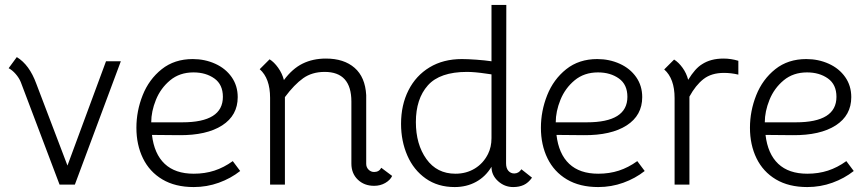

<svg xmlns="http://www.w3.org/2000/svg" viewBox="-20 -747 3511 777"><path d="M15 -471 48 -516Q99 -485 127 -408L253 -77L409 -499H469L283 0H221L64 -415Q57 -432 43.5 -447.5Q30 -463 15 -471Z M532 -230Q532 -298 557.5 -362Q583 -426 634.5 -467Q686 -508 760 -508Q809 -508 851 -489Q893 -470 917.5 -435Q942 -400 942 -354Q942 -280 879 -239.5Q816 -199 705 -200L595 -201Q604 -124 646.5 -84Q689 -44 764 -44Q809 -44 847.5 -56.5Q886 -69 922 -95L952 -55Q914 -25 865.5 -7.5Q817 10 764 10Q689 10 637 -21Q585 -52 558.5 -106.5Q532 -161 532 -230ZM882 -355Q882 -405 847.5 -429.5Q813 -454 763 -454Q707 -454 668.5 -422Q630 -390 611 -343Q592 -296 592 -252H718Q882 -252 882 -355Z M1567 -35Q1559 -18 1539 -6.5Q1519 5 1494 5Q1454 5 1428 -20Q1402 -45 1402 -85V-336Q1402 -456 1294 -456Q1243 -456 1207 -430.5Q1171 -405 1133 -354V0H1073V-351Q1073 -430 1031 -467L1071 -507Q1089 -496 1105.5 -473Q1122 -450 1129 -423Q1163 -469 1204.5 -489.5Q1246 -510 1299 -510Q1372 -510 1415 -472.5Q1458 -435 1462 -362V-84Q1462 -70 1471.5 -60.5Q1481 -51 1494 -51Q1514 -51 1523 -68Z M1603 -246Q1603 -322 1633 -381.5Q1663 -441 1718.5 -474.5Q1774 -508 1849 -508Q1872 -508 1907 -505.5Q1942 -503 1969 -499V-727H2029L2028 -86Q2028 -66 2037.5 -55.5Q2047 -45 2061 -45Q2079 -45 2090 -62L2133 -28Q2118 -7 2099.5 1.5Q2081 10 2057 10Q2022 10 1995.5 -14Q1969 -38 1969 -72Q1945 -32 1906.5 -11Q1868 10 1820 10Q1752 10 1703 -24.5Q1654 -59 1628.5 -117.5Q1603 -176 1603 -246ZM1955 -124Q1969 -152 1969 -188V-446L1948 -449Q1901 -456 1870 -456Q1760 -456 1711.5 -401.5Q1663 -347 1663 -253Q1663 -163 1705.5 -103.5Q1748 -44 1823 -44Q1867 -44 1901.5 -65Q1936 -86 1955 -124Z M2169 -230Q2169 -298 2194.5 -362Q2220 -426 2271.5 -467Q2323 -508 2397 -508Q2446 -508 2488 -489Q2530 -470 2554.5 -435Q2579 -400 2579 -354Q2579 -280 2516 -239.5Q2453 -199 2342 -200L2232 -201Q2241 -124 2283.5 -84Q2326 -44 2401 -44Q2446 -44 2484.5 -56.5Q2523 -69 2559 -95L2589 -55Q2551 -25 2502.5 -7.5Q2454 10 2401 10Q2326 10 2274 -21Q2222 -52 2195.5 -106.5Q2169 -161 2169 -230ZM2519 -355Q2519 -405 2484.5 -429.5Q2450 -454 2400 -454Q2344 -454 2305.5 -422Q2267 -390 2248 -343Q2229 -296 2229 -252H2355Q2519 -252 2519 -355Z M2968 -501V-445Q2939 -452 2910 -452Q2859 -452 2827 -427Q2795 -402 2770 -356V0H2710V-350Q2710 -429 2668 -466L2708 -506Q2726 -495 2742 -473Q2758 -451 2765 -424Q2793 -470 2821 -487Q2856 -510 2908 -510Q2938 -510 2968 -501Z M3015 -230Q3015 -298 3040.5 -362Q3066 -426 3117.5 -467Q3169 -508 3243 -508Q3292 -508 3334 -489Q3376 -470 3400.5 -435Q3425 -400 3425 -354Q3425 -280 3362 -239.5Q3299 -199 3188 -200L3078 -201Q3087 -124 3129.5 -84Q3172 -44 3247 -44Q3292 -44 3330.5 -56.5Q3369 -69 3405 -95L3435 -55Q3397 -25 3348.5 -7.5Q3300 10 3247 10Q3172 10 3120 -21Q3068 -52 3041.5 -106.5Q3015 -161 3015 -230ZM3365 -355Q3365 -405 3330.5 -429.5Q3296 -454 3246 -454Q3190 -454 3151.5 -422Q3113 -390 3094 -343Q3075 -296 3075 -252H3201Q3365 -252 3365 -355Z"/></svg>

Font: Bellota
Style: Regular
Weight: 400
Designer: Kemie Guaida
Foundry: Kemie Guaida
Version: Version 4.001